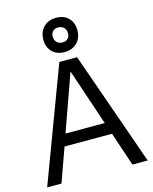

<svg xmlns="http://www.w3.org/2000/svg" viewBox="-137 -1039 900 1129"><g transform="rotate(-15 313.0 -475.0)"><path d="M312 -742Q266 -742 238 -770Q210 -798 210 -844Q210 -892 239 -921Q268 -950 316 -950Q362 -950 390 -922Q418 -894 418 -848Q418 -800 389 -771Q360 -742 312 -742ZM316 -800Q336 -800 348 -812Q360 -824 360 -844Q360 -866 347 -879Q334 -892 312 -892Q292 -892 280 -880Q268 -868 268 -848Q268 -826 281 -813Q294 -800 316 -800ZM7 0 267 -694H375L619 0H526L457 -206H168L94 0ZM193 -278H432L316 -623Z"/></g></svg>

Font: Cantarell
Style: Regular
Weight: 400
Designer: Dave Crossland, Nikolaus Waxweiler, Florian Fecher, Jacques Le Bailly, Eben Sorkin, Alexei Vanyashin, Alexios Zavras, Em
Version: Version 0.303